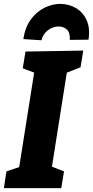

<svg xmlns="http://www.w3.org/2000/svg" viewBox="-26 -967 478 987"><path d="M388 -621 301 -587 320 -610 238 -91 229 -115 303 -86 289 0H-6L7 -86L91 -114L70 -91L152 -609L170 -586L91 -616L105 -702L402 -707ZM283 -947Q327 -947 363.5 -926Q400 -905 419 -864Q438 -823 429 -763L333 -762Q335 -800 317.5 -815.5Q300 -831 276 -831Q247 -831 221 -812Q195 -793 187 -760L94 -766Q103 -827 132.5 -867Q162 -907 202.5 -927Q243 -947 283 -947Z"/></svg>

Font: Bitter Thin ExtraBold
Style: Italic
Weight: 800
Italic angle: -9°
Version: Version 2.002